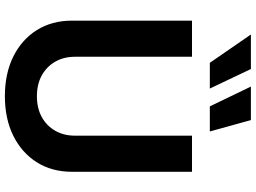

<svg xmlns="http://www.w3.org/2000/svg" viewBox="-146 -854 1011 758"><g transform="rotate(90 359.0 -474.5)"><path d="M515.1 -727.5H657.7V-253.4Q657.7 -174.8 620.4 -115.2Q583 -55.7 515.9 -22.2Q448.7 11.2 359.4 11.2Q269.5 11.2 202.4 -22.2Q135.3 -55.7 98.1 -115.2Q61 -174.8 61 -253.4V-727.5H203.6V-265.1Q203.6 -221.7 222.9 -187.7Q242.2 -153.8 277.1 -134.5Q312 -115.2 359.4 -115.2Q406.7 -115.2 441.7 -134.5Q476.6 -153.8 495.8 -187.7Q515.1 -221.7 515.1 -265.1ZM227.5 -797.9 115.7 -960H252L329.1 -797.9ZM399.4 -797.9 321.3 -960H453.6L498.5 -797.9Z"/></g></svg>

Font: Inter Cardless Tabular Bold
Style: Bold
Weight: 700
Designer: Rasmus Andersson
Foundry: rsms
Version: Version 4.000;git-4fc901f